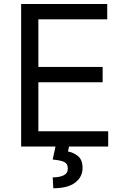

<svg xmlns="http://www.w3.org/2000/svg" viewBox="-20 -748 638 980"><path d="M87.9 0V-727.5H527.3V-649.4H175.8V-406.2H503.9V-328.1H175.8V-78.1H532.2V0ZM263.7 -2.9H333L327.1 25.4Q355 29.8 378.2 48.8Q401.4 67.9 401.4 109.4Q401.4 155.3 363.5 184.1Q325.7 212.9 252 212.9L249 157.2Q282.2 157.7 304.2 147.2Q326.2 136.7 326.2 112.3Q326.2 87.9 307.9 78.9Q289.6 69.8 249 66.4Z"/></svg>

Font: Inter
Style: Regular
Weight: 400
Designer: Rasmus Andersson
Foundry: rsms
Version: Version 4.000;git-8c9346024